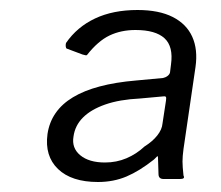

<svg xmlns="http://www.w3.org/2000/svg" viewBox="-20 -769 442 384"><path d="M255 -749Q298 -749 325.5 -735Q353 -721 364.5 -695.5Q376 -670 371 -635L347 -471Q345 -456 345 -446Q345 -436 347 -418Q349 -414 347 -412.5Q345 -411 340 -411H307Q302 -411 299.5 -413.5Q297 -416 297 -421L296 -453Q296 -458 294 -456Q292 -454 288 -450Q259 -427 233 -416Q207 -405 176 -405Q123 -405 96 -431Q69 -457 75 -501Q82 -548 126 -574.5Q170 -601 252 -608L306 -613Q311 -614 315 -617Q319 -620 320 -624L322 -640Q327 -676 309 -692.5Q291 -709 251 -709Q222 -709 199 -698Q176 -687 154 -659Q153 -658 151 -658.5Q149 -659 145 -660L113 -672Q112 -673 111.5 -676Q111 -679 112 -683Q134 -715 170 -732Q206 -749 255 -749ZM127 -496Q123 -473 140.5 -458.5Q158 -444 190 -444Q213 -444 233 -452.5Q253 -461 269 -476Q285 -486 294.5 -498Q304 -510 305 -522L312 -568Q313 -574 311.5 -575.5Q310 -577 304 -576L260 -572Q219 -570 190.5 -560Q162 -550 146 -534Q130 -518 127 -496Z"/></svg>

Font: Libre Franklin Light
Style: Italic
Weight: 300
Italic angle: -8°
Designer: Pablo Impallari, Rodrigo Fuenzalida, Nhung Nguyen
Foundry: Impallari Type
Version: Version 3.000